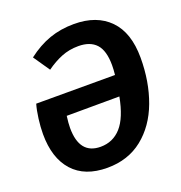

<svg xmlns="http://www.w3.org/2000/svg" viewBox="-130 -820 894 948"><g transform="rotate(-20 316.5 -346.0)"><path d="M614 -439Q614 -313 575.5 -209.5Q537 -106 460.5 -45Q384 16 275 16Q157 16 94.5 -53.5Q32 -123 32 -249Q32 -286 37.5 -328.5Q43 -371 52 -402H466Q469 -429 469 -452Q469 -529 437.5 -563.5Q406 -598 344 -598Q296 -598 255 -581.5Q214 -565 174 -536L115 -622Q172 -666 231.5 -687Q291 -708 361 -708Q480 -708 547 -639.5Q614 -571 614 -439ZM450 -295 173 -294Q168 -256 168 -232Q168 -93 279 -93Q344 -93 387 -141Q430 -189 450 -295Z"/></g></svg>

Font: Fira Sans SemiBold
Style: Italic
Weight: 600
Italic angle: -8°
Designer: bBox Type GmbH & Carrois Corporate GbR & Edenspiekermann AG
Foundry: bBox Type GmbH & Carrois Corporate GbR & Edenspiekermann AG
Version: Version 4.301